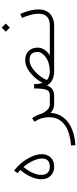

<svg xmlns="http://www.w3.org/2000/svg" viewBox="626 -1256 870 2161"><g transform="rotate(-90 1060.5 -175.0)"><path d="M262.2 -345.7Q217.8 -292.5 195.3 -239.7Q172.9 -187 172.9 -144Q172.9 -99.1 196.5 -74Q220.2 -48.8 265.1 -48.8Q357.4 -48.8 357.4 -137.2Q357.4 -181.2 331.5 -238Q305.7 -294.9 262.2 -345.7ZM228.5 -381.3Q207.5 -400.4 192.4 -411.6L221.7 -450.7Q252.4 -427.2 281.2 -397.5Q337.9 -337.9 372.1 -268.1Q406.2 -198.2 406.2 -137.2Q406.2 -78.1 369.1 -39.1Q332 0 265.1 0Q200.2 0 162.1 -40.8Q124 -81.5 124 -144Q124 -198.2 150.9 -259.8Q177.7 -321.3 228.5 -381.3Z M1060.5 -48.8V0H965.8Q940.4 0 917.5 -9.8Q894.5 -19.5 877.4 -34.9Q860.4 -50.3 845.9 -70.8Q831.5 -91.3 822.3 -111.6Q813 -131.8 806.6 -152.8L853.5 -166.5Q867.7 -118.2 898.7 -83.5Q929.7 -48.8 965.8 -48.8ZM771.5 -221.2 811.5 -248.5Q871.1 -162.6 871.1 -54.2Q871.1 2.9 849.6 52Q828.1 101.1 785.2 140.9Q742.2 180.7 671.4 206.5Q600.6 232.4 507.8 239.3L503.9 190.4Q573.2 185.1 628.2 169.2Q683.1 153.3 719 130.6Q754.9 107.9 778.6 77.6Q802.2 47.4 812.3 14.9Q822.3 -17.6 822.3 -54.2Q822.3 -147 771.5 -221.2Z M1341.3 0V-48.8H1590.8V0ZM1060.5 -48.8Q1082.5 -48.8 1094.7 -51.8Q1106.9 -54.7 1117.4 -64.9Q1127.9 -75.2 1133.5 -94.7Q1139.2 -114.3 1142.6 -147.5Q1146 -177.7 1146 -225.6H1194.8Q1194.8 -169.4 1209 -130.4Q1251.5 -210.9 1322 -268.3Q1392.6 -325.7 1464.4 -325.7Q1534.7 -325.7 1570.1 -285.4Q1605.5 -245.1 1605.5 -185.5Q1605.5 -135.3 1569.3 -92.3Q1533.2 -49.3 1472.2 -24.7Q1411.1 0 1340.8 0Q1228 0 1179.2 -80.6Q1152.8 0 1060.5 0Q1050.3 0 1043.2 -7.1Q1036.1 -14.2 1036.1 -24.4Q1036.1 -34.7 1043.2 -41.7Q1050.3 -48.8 1060.5 -48.8ZM1240.2 -82Q1275.4 -48.8 1340.8 -48.8Q1387.7 -48.8 1429.2 -61.5Q1470.7 -74.2 1498 -94.2Q1525.4 -114.3 1541 -138.4Q1556.6 -162.6 1556.6 -185.5Q1556.6 -229.5 1535.9 -253.2Q1515.1 -276.9 1464.4 -276.9Q1406.7 -276.9 1340.1 -218Q1273.4 -159.2 1240.2 -82Z M1784.7 -544.4 1830.6 -590.3 1876.5 -544.4 1830.6 -499ZM1590.8 -48.8H1855.5Q1986.8 -48.8 1986.8 -176.3Q1986.8 -251 1940.4 -362.3L1985.4 -380.9Q2035.6 -261.2 2035.6 -176.3Q2035.6 -131.8 2021 -97.2Q2006.3 -62.5 1981 -41.7Q1955.6 -21 1923.8 -10.5Q1892.1 0 1855.5 0H1590.8Q1580.6 0 1573.5 -7.1Q1566.4 -14.2 1566.4 -24.4Q1566.4 -34.7 1573.5 -41.7Q1580.6 -48.8 1590.8 -48.8Z"/></g></svg>

Font: AzarMehrMonospaced
Style: SerifRegular
Weight: 1
Designer: Amin Abedi
Version: Version 1.00